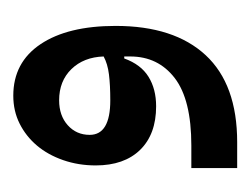

<svg xmlns="http://www.w3.org/2000/svg" viewBox="-64 -756 377 289"><g transform="rotate(-90 124.5 -611.5)"><path d="M16 -512H50Q119 -512 151.5 -537Q184 -562 184 -604V-613H181Q172 -588 153.5 -576.5Q135 -565 109 -565Q67 -565 43.5 -589Q20 -613 20 -656Q20 -682 28 -705Q36 -728 50 -744.5Q64 -761 83 -770.5Q102 -780 125 -780Q175 -780 202.5 -739Q230 -698 230 -626Q230 -538 186 -490.5Q142 -443 55 -443H16ZM118 -634Q141 -634 157 -636Q173 -638 184 -644Q183 -674 165 -692.5Q147 -711 118 -711Q95 -711 80.5 -698Q66 -685 66 -665Q66 -634 118 -634Z"/></g></svg>

Font: IBM Plex Sans Arabic
Style: Regular
Weight: 400
Designer: Mike Abbink, Paul van der Laan, Pieter van Rosmalen, Wael Morcos, Khajak Apelian
Foundry: Bold Monday
Version: Version 1.1